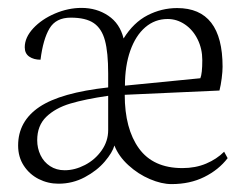

<svg xmlns="http://www.w3.org/2000/svg" viewBox="-20 -447 623 481"><path d="M266.6 -82.5Q277.3 -55.2 301.8 -33Q326.2 -10.7 355.5 1.7Q384.8 14.2 409.7 14.2Q456.1 14.2 491.9 -3.7Q527.8 -21.5 550.3 -50.8L541.5 -66.9Q522.9 -48.3 496.3 -37.1Q469.7 -25.9 437 -25.9Q363.8 -25.9 328.1 -75.2Q292.5 -124.5 292.5 -209.5L529.8 -220.2Q533.2 -233.4 535.4 -250.7Q537.6 -268.1 537.6 -279.8Q537.6 -426.8 423.8 -426.8Q384.8 -426.8 349.6 -408.7Q314.5 -390.6 289.6 -350.6Q280.3 -388.2 251.2 -407.7Q222.2 -427.2 184.1 -427.2Q150.9 -427.2 117.7 -413.1Q84.5 -398.9 63.2 -376Q42 -353 42 -328.6Q42 -313 53.2 -305.2Q64.5 -297.4 81.5 -297.4Q87.9 -348.6 104 -375.7Q120.1 -402.8 157.2 -402.8Q194.8 -402.8 214.8 -389.2Q234.9 -375.5 242.9 -345.7Q251 -315.9 251 -262.7V-228Q131.8 -214.8 78.6 -179Q25.4 -143.1 25.4 -82.5Q25.4 -53.7 39.6 -32Q53.7 -10.3 76.9 1.5Q100.1 13.2 126.5 13.2Q162.1 13.2 192.6 -3.2Q223.1 -19.5 242.4 -42.2Q261.7 -64.9 266.6 -82.5ZM486.8 -296.4Q486.8 -262.7 481.9 -251L293 -232.4Q293 -282.2 306.4 -320.1Q319.8 -357.9 344 -378.7Q368.2 -399.4 399.9 -399.4Q423.3 -399.4 443.4 -385.7Q463.4 -372.1 475.1 -348.4Q486.8 -324.7 486.8 -296.4ZM251 -121.1Q251 -93.3 234.6 -70.1Q218.3 -46.9 192.9 -33.7Q167.5 -20.5 142.1 -20.5Q121.1 -20.5 105.5 -30.8Q89.8 -41 81.5 -58.3Q73.2 -75.7 73.2 -95.7Q73.2 -132.3 95.9 -154.3Q118.7 -176.3 156 -187.5Q193.4 -198.7 251 -207Z"/></svg>

Font: Neuton ExtraLight
Style: Regular
Weight: 275
Designer: Brian M Zick
Foundry: Brian M Zick
Version: Version 1.560